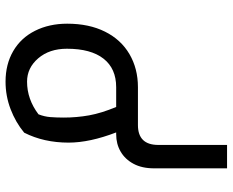

<svg xmlns="http://www.w3.org/2000/svg" viewBox="-93 -422 835 689"><g transform="rotate(-90 324.5 -77.5)"><path d="M220.2 0Q148.9 0 148.9 73.2V319.8H64.9V58.1Q64.9 14.6 81.1 -15.6Q97.2 -45.9 124.8 -62Q152.3 -78.1 187 -78.1H193.8Q157.2 -173.3 157.2 -249Q157.2 -337.9 192.9 -408.2Q230 -439 277.3 -457Q324.7 -475.1 376 -475.1Q438.5 -475.1 485.8 -447.5Q533.2 -419.9 558.6 -369.1Q584 -318.4 584 -253.9Q584 -175.3 555.4 -118.2Q526.9 -61 474.9 -30.5Q422.9 0 356 0ZM247.1 -266.1Q247.1 -219.7 255.1 -175Q263.2 -130.4 285.2 -78.1H356Q422.9 -78.1 458.5 -123.5Q494.1 -168.9 494.1 -254.9Q494.1 -317.9 459.7 -357.9Q425.3 -397.9 376 -397.9Q313 -397.9 258.8 -356.9Q250.5 -335.9 248.8 -314.2Q247.1 -292.5 247.1 -266.1Z"/></g></svg>

Font: Noto Sans Kufi Arabic
Style: Regular
Weight: 400
Designer: Monotype Design team
Foundry: Monotype Imaging Inc.
Version: Version 1.02